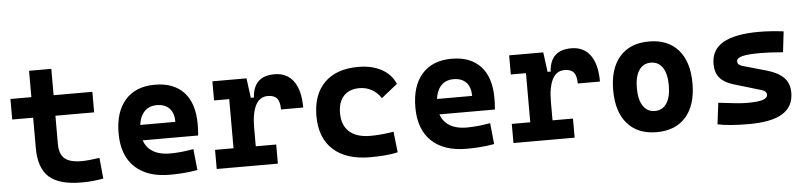

<svg xmlns="http://www.w3.org/2000/svg" viewBox="-43 -899 4773 1133"><g transform="rotate(-5 2344.0 -332.0)"><path d="M402.8 9.8Q269.2 9.8 209.5 -43.9Q149.9 -97.7 149.9 -215.8V-283.2H281.7V-228.5Q281.7 -169.3 312.2 -142.5Q342.7 -115.7 412.6 -115.7Q435.1 -115.7 460.6 -118.4Q486.2 -121.1 519 -125.5L530.8 -2Q498.5 3.9 467.9 6.8Q437.3 9.8 402.8 9.8ZM149.9 -252.4V-673.8H281.7V-252.4ZM25.9 -396V-517.6H511.2V-396Z M924.8 9.8Q790.4 9.8 717.2 -59.8Q644 -129.4 644 -259.8Q644 -386.7 706.2 -457Q768.4 -527.3 881.8 -527.3Q992.6 -527.3 1053.2 -462.4Q1113.8 -397.4 1113.8 -273.4Q1113.8 -238.3 1110.7 -206.5H731V-298.3H983.9Q983.9 -350.5 957.3 -378.4Q930.7 -406.2 882.8 -406.2Q831.1 -406.2 802.5 -369.4Q773.9 -332.5 773.9 -264.6Q773.9 -191.5 816.2 -153.4Q858.5 -115.2 936.5 -115.2Q971.7 -115.2 1005.9 -118.9Q1040 -122.6 1075.7 -128.9L1088.4 -3.9Q1038.8 4.9 997.6 7.3Q956.5 9.8 924.8 9.8Z M1443.8 -222.7 1413.6 -400.9H1458Q1465.8 -527.3 1590.3 -527.3Q1664.1 -527.3 1703.4 -473.1Q1742.7 -418.9 1742.7 -316.9H1611.3Q1611.3 -362.6 1594.5 -382.7Q1577.6 -402.8 1540 -402.8Q1491.6 -402.8 1467.7 -356Q1443.8 -309.1 1443.8 -222.7ZM1202.6 0V-113.3H1564.9V0ZM1312 0V-517.6H1424.3L1443.8 -369.1V0ZM1222.2 -404.3V-517.6H1417.5L1427.2 -404.3Z M2111.3 9.8Q1970.2 9.8 1893.1 -59.8Q1815.9 -129.4 1815.9 -259.8Q1815.9 -386.7 1886.2 -457Q1956.5 -527.3 2086.9 -527.3Q2167.2 -527.3 2224.5 -496.1Q2281.7 -464.8 2305.7 -407.7L2210 -331.5Q2188.6 -365.1 2155.5 -383.5Q2122.3 -401.9 2083 -401.9Q2022.7 -401.9 1989.4 -366.2Q1956.1 -330.5 1956.1 -264.6Q1956.1 -191.9 1999.5 -153.8Q2043 -115.7 2123 -115.7Q2158.1 -115.7 2193.1 -119.1Q2228.1 -122.6 2261.2 -128.4L2274.9 -4.9Q2235.5 3.9 2193.4 6.8Q2151.3 9.8 2111.3 9.8Z M2682.6 9.8Q2548.2 9.8 2475 -59.8Q2401.9 -129.4 2401.9 -259.8Q2401.9 -386.7 2464 -457Q2526.2 -527.3 2639.6 -527.3Q2750.5 -527.3 2811 -462.4Q2871.6 -397.4 2871.6 -273.4Q2871.6 -238.3 2868.5 -206.5H2488.8V-298.3H2741.7Q2741.7 -350.5 2715.1 -378.4Q2688.5 -406.2 2640.6 -406.2Q2588.9 -406.2 2560.3 -369.4Q2531.7 -332.5 2531.7 -264.6Q2531.7 -191.5 2574 -153.4Q2616.3 -115.2 2694.3 -115.2Q2729.6 -115.2 2763.7 -118.9Q2797.9 -122.6 2833.5 -128.9L2846.2 -3.9Q2796.6 4.9 2755.4 7.3Q2714.3 9.8 2682.6 9.8Z M3201.7 -222.7 3171.4 -400.9H3215.8Q3223.6 -527.3 3348.1 -527.3Q3421.9 -527.3 3461.2 -473.1Q3500.5 -418.9 3500.5 -316.9H3369.1Q3369.1 -362.6 3352.3 -382.7Q3335.4 -402.8 3297.9 -402.8Q3249.4 -402.8 3225.5 -356Q3201.7 -309.1 3201.7 -222.7ZM2960.4 0V-113.3H3322.8V0ZM3069.8 0V-517.6H3182.1L3201.7 -369.1V0ZM2980 -404.3V-517.6H3175.3L3185.1 -404.3Z M3808.6 9.8Q3696.8 9.8 3635.3 -60.5Q3573.7 -130.9 3573.7 -258.8Q3573.7 -387.2 3635.3 -457.3Q3696.8 -527.3 3808.6 -527.3Q3920.5 -527.3 3982 -457.3Q4043.5 -387.2 4043.5 -258.8Q4043.5 -130.9 3982 -60.5Q3920.5 9.8 3808.6 9.8ZM3808.8 -115.7Q3854 -115.7 3878.7 -153.1Q3903.3 -190.5 3903.3 -258.9Q3903.3 -327.6 3878.7 -364.7Q3854 -401.9 3808.6 -401.9Q3763.7 -401.9 3738.8 -364.7Q3713.9 -327.5 3713.9 -258.8Q3713.9 -190.4 3738.8 -153.1Q3763.7 -115.7 3808.8 -115.7Z M4354.5 9.8Q4295.4 9.8 4249.8 6.1Q4204.1 2.4 4169.4 -4.9L4185.1 -131.3Q4246.6 -123.5 4288.6 -119.6Q4330.6 -115.7 4354.5 -115.7Q4418.5 -115.7 4447 -124.8Q4475.6 -133.8 4475.6 -153.8Q4475.6 -165.5 4468.3 -172.4Q4460.9 -179.2 4444.8 -184.1L4281.2 -232.9Q4229.5 -248.5 4203.4 -279.3Q4177.2 -310.1 4177.2 -362.3Q4177.2 -445.8 4247.6 -486.6Q4317.9 -527.3 4460.9 -527.3Q4494.1 -527.3 4530 -524.9Q4565.9 -522.5 4606 -517.6L4591.8 -395Q4547.4 -398.9 4514.2 -400.4Q4481 -401.9 4458 -401.9Q4384.3 -401.9 4350.8 -393.3Q4317.4 -384.8 4317.4 -365.2Q4317.4 -353 4324.5 -346.4Q4331.5 -339.8 4346.7 -335.4L4486.8 -295.4Q4553.7 -276.4 4586.7 -242.4Q4619.6 -208.5 4619.6 -153.3Q4619.6 -70.8 4554.2 -30.5Q4488.8 9.8 4354.5 9.8Z"/></g></svg>

Font: Cascadia Code PL
Style: Regular
Weight: 400
Monospace: yes
Designer: Aaron Bell
Foundry: Saja Typeworks
Version: Version 2102.003